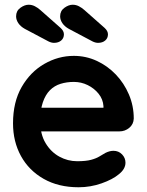

<svg xmlns="http://www.w3.org/2000/svg" viewBox="-20 -781 620 811"><path d="M312 10Q227 10 164.5 -25.5Q102 -61 68.5 -122Q35 -183 35 -260Q35 -350 71.5 -413.5Q108 -477 167 -511Q226 -545 292 -545Q343 -545 388.5 -524Q434 -503 469 -466.5Q504 -430 524.5 -382Q545 -334 545 -280Q544 -256 526 -241Q508 -226 484 -226H102L72 -326H439L417 -306V-333Q415 -362 396.5 -385Q378 -408 350.5 -421.5Q323 -435 292 -435Q262 -435 236 -427Q210 -419 191 -400Q172 -381 161 -349Q150 -317 150 -268Q150 -214 172.5 -176.5Q195 -139 230.5 -119.5Q266 -100 306 -100Q343 -100 365 -106Q387 -112 400.5 -120.5Q414 -129 425 -135Q443 -144 459 -144Q481 -144 495.5 -129Q510 -114 510 -94Q510 -67 482 -45Q456 -23 409 -6.5Q362 10 312 10ZM394 -600Q389 -600 383 -601.5Q377 -603 371 -606L271 -659Q253 -669 243.5 -683Q234 -697 234 -712Q234 -735 252 -748Q270 -761 287 -761Q301 -761 313.5 -754.5Q326 -748 336 -739L422 -663Q436 -650 436 -636Q436 -620 424.5 -610Q413 -600 394 -600ZM208 -600Q203 -600 197 -601.5Q191 -603 185 -606L85 -659Q67 -669 57.5 -683Q48 -697 48 -712Q48 -735 66 -748Q84 -761 101 -761Q115 -761 127.5 -754.5Q140 -748 150 -739L236 -663Q250 -650 250 -636Q250 -620 238.5 -610Q227 -600 208 -600Z"/></svg>

Font: Quicksand Light
Style: Bold
Weight: 700
Version: Version 3.004